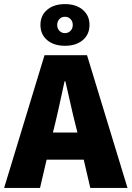

<svg xmlns="http://www.w3.org/2000/svg" viewBox="-30 -920 644 940"><path d="M-9.8 0 188 -649.9H396L594.2 0H412.1L379.9 -138.2H198.2L166 0ZM200.9 -723.6Q168 -751.5 168 -797.9Q168 -844.2 200.9 -872.1Q233.9 -899.9 288.1 -899.9Q342.3 -899.9 375.2 -872.1Q408.2 -844.2 408.2 -797.9Q408.2 -751.5 375.2 -723.6Q342.3 -695.8 288.1 -695.8Q233.9 -695.8 200.9 -723.6ZM229 -271H349.1L337.9 -315.9Q329.1 -349.1 313.2 -420.9Q297.4 -492.7 290 -522H286.1Q249.5 -352.1 240.2 -315.9ZM261 -826.7Q250 -815.4 250 -797.9Q250 -780.3 261 -769Q272 -757.8 288.1 -757.8Q304.2 -757.8 315.2 -769Q326.2 -780.3 326.2 -797.9Q326.2 -815.4 315.2 -826.7Q304.2 -837.9 288.1 -837.9Q272 -837.9 261 -826.7Z"/></svg>

Font: Source Sans Pro Black
Style: Regular
Weight: 900
Designer: Paul D. Hunt
Foundry: Adobe Systems Incorporated
Version: Version 2.020;PS 2.0;hotconv 1.0.86;makeotf.lib2.5.63406